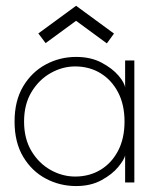

<svg xmlns="http://www.w3.org/2000/svg" viewBox="-20 -614 544 646"><path d="M401 0V-91Q398 -77 377.8 -52.2Q357.5 -27.5 321.5 -7.8Q285.5 12 236 12Q181.5 12 134.2 -13Q87 -38 58 -86.5Q29 -135 29 -205Q29 -275 58 -323.5Q87 -372 134.2 -397.2Q181.5 -422.5 236 -422.5Q285.5 -422.5 321.8 -403.2Q358 -384 378.8 -359.5Q399.5 -335 401 -319V-410.5H432V0ZM61 -205Q61 -147 86 -105.5Q111 -64 150.5 -42Q190 -20 233 -20Q280.5 -20 318 -42.5Q355.5 -65 377.2 -106.5Q399 -148 399 -205Q399 -262 377.2 -303.5Q355.5 -345 318 -367.8Q280.5 -390.5 233 -390.5Q190 -390.5 150.5 -368.2Q111 -346 86 -304.5Q61 -263 61 -205ZM339.5 -468 236 -544 133.5 -469 109 -501.5 236 -594.5 363.5 -501Z"/></svg>

Font: League Spartan Thin
Style: Regular
Weight: 100
Foundry: The League of Moveable Type
Version: Version 2.002